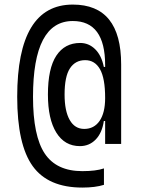

<svg xmlns="http://www.w3.org/2000/svg" viewBox="-20 -723 626 855"><path d="M346.7 112.3Q194.3 112.3 125.5 16.6Q56.6 -79.1 56.6 -292Q56.6 -702.6 304.2 -702.6Q519.5 -702.6 519.5 -436V-82H448.2V-184.1H442.4Q434.6 -130.9 406 -101.6Q377.4 -72.3 335.9 -72.3Q268.1 -72.3 230.7 -132.6Q193.4 -192.9 193.4 -302.2Q193.4 -418 230.7 -474.9Q268.1 -531.7 336.9 -531.7Q375.5 -531.7 403.8 -503.9Q432.1 -476.1 442.4 -424.8H448.2V-433.1Q448.2 -629.4 304.2 -629.4Q127 -629.4 127 -292Q127 -117.7 179.2 -39.3Q231.4 39.1 346.7 39.1Q407.7 39.1 442.9 26.9V100.1Q404.3 112.3 346.7 112.3ZM355 -148.9Q398.9 -148.9 423.6 -184.8Q448.2 -220.7 448.2 -286.6Q448.2 -374.5 425.3 -414.8Q402.3 -455.1 359.4 -455.1Q315.4 -455.1 291.5 -418.7Q267.6 -382.3 267.6 -302.2Q267.6 -229 290.3 -189Q313 -148.9 355 -148.9Z"/></svg>

Font: Cascadia Code NF SemiLight
Style: Regular
Weight: 350
Monospace: yes
Designer: Aaron Bell
Foundry: Saja Typeworks
Version: Version 2404.023; ttfautohint (v1.8.4)